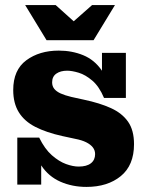

<svg xmlns="http://www.w3.org/2000/svg" viewBox="-20 -726 575 755"><path d="M320 9Q264 9 217.5 -11.5Q171 -32 142.5 -75Q114 -118 111 -185H134Q156 -140 184 -115.5Q212 -91 239.5 -81Q267 -71 289 -71Q321 -71 337.5 -84Q354 -97 354 -120Q354 -135 345 -146.5Q336 -158 319 -166.5Q302 -175 276 -180L225 -191Q162 -205 119 -227Q76 -249 54 -284.5Q32 -320 32 -372Q32 -451 83.5 -489Q135 -527 211 -527Q263 -527 307 -509Q351 -491 379.5 -450Q408 -409 411 -341H389Q370 -386 343 -409Q316 -432 289.5 -440Q263 -448 244 -448Q218 -448 201.5 -436.5Q185 -425 185 -402Q185 -387 193.5 -376.5Q202 -366 218.5 -358.5Q235 -351 260 -345L310 -334Q372 -321 416 -301Q460 -281 483.5 -247.5Q507 -214 507 -159Q507 -76 455 -33.5Q403 9 320 9ZM48 0V-185H111L142 -136V0ZM411 -341 381 -390V-518H475V-341ZM163 -568 79 -706H199L308 -608H231L342 -706H432L348 -568Z"/></svg>

Font: Montagu Slab 144pt
Style: Bold
Weight: 700
Designer: Florian Karsten
Foundry: Florian Karsten
Version: Version 1.000